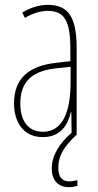

<svg xmlns="http://www.w3.org/2000/svg" viewBox="-20 -557 406 794"><path d="M221 136C221 88 245 48 297 0V-358C297 -489 261 -537 177 -537C143 -537 104 -525 72 -505L83 -483C120 -505 153 -512 177 -512C244 -512 271 -475 271 -355V-304L210 -297C100 -284 38 -234 38 -129C38 -57 73 10 157 10C233 10 261 -43 273 -93H275L276 -8C226 35 194 86 194 140C194 189 221 217 265 217C279 217 292 214 300 211V188C294 190 278 193 266 193C236 193 221 174 221 136ZM209 -274 272 -281V-220C272 -97 241 -12 157 -12C99 -12 64 -54 64 -129C64 -217 110 -263 209 -274Z"/></svg>

Font: Noto Sans Arabic UI XCn Th
Style: Regular
Weight: 100
Width: 2
Designer: Monotype Design Team, Nadine Chahine and Nizar Qandah
Foundry: Monotype Imaging Inc.
Version: Version 2.010